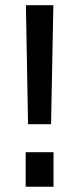

<svg xmlns="http://www.w3.org/2000/svg" viewBox="-20 -707 300 727"><path d="M86.2 -236.6 78.1 -687.4H182.1L173.3 -236.6ZM77.3 0V-130.8H182.6V0Z"/></svg>

Font: TitilliumWeb ExtraLight
Style: Regular
Weight: 400
Designer: Mohamed Gaber, Accademia di Belle Arti di Urbino and others
Foundry: Kief Type Foundry, Accademia di Belle Arti di Urbino and others
Version: Version 3.000; ttfautohint (v1.8.2)